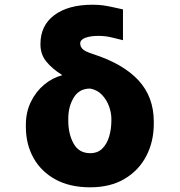

<svg xmlns="http://www.w3.org/2000/svg" viewBox="-20 -793 770 823"><path d="M153.4 -603.7Q153.1 -683.6 212.9 -728.2Q272.7 -772.7 376.4 -772.7Q402 -772.7 421.2 -770.1Q440.3 -767.4 460.2 -763Q480.1 -758.5 507.1 -752.8V-620.7Q488.6 -625 460.6 -632.1Q432.5 -639.2 402 -639.2Q367.5 -639.2 345.5 -630.9Q323.5 -622.5 323.9 -606.5Q323.5 -594.8 333.1 -583.8Q342.7 -572.8 379.3 -561.1Q507.8 -519.5 573.3 -448.9Q638.8 -378.2 639.2 -272.7V-262.8Q639.2 -186.1 607.1 -124.3Q574.9 -62.5 514 -26.3Q453.1 9.9 366.5 9.9Q279.1 9.9 217.3 -24.1Q155.5 -58.2 123.2 -116.8Q90.9 -175.4 90.9 -248.6V-258.5Q90.9 -312.5 112.4 -356.5Q133.9 -400.6 169.2 -430Q204.5 -459.5 245.7 -470.2L244.3 -473Q204.5 -497.5 178.8 -528.8Q153.1 -560 153.4 -603.7ZM272.7 -284.1V-277Q272.4 -219.5 295.3 -177.9Q318.2 -136.4 366.5 -136.4Q398.4 -136.4 418.3 -155.9Q438.2 -175.4 447.8 -207.4Q457.4 -239.3 457.4 -277V-284.1Q457.4 -309.7 447.3 -337.5Q437.1 -365.4 417.1 -386.5Q397 -407.7 366.5 -413.4Q319.2 -413.4 295.8 -374.3Q272.4 -335.2 272.7 -284.1Z"/></svg>

Font: Inter UI Black
Style: Regular
Weight: 900
Designer: Rasmus Andersson
Foundry: rsms
Version: 3.2;8d6f07862